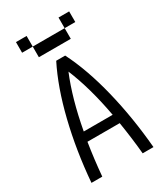

<svg xmlns="http://www.w3.org/2000/svg" viewBox="-201 -894 840 977"><g transform="rotate(-30 219.0 -406.0)"><path d="M313.5 -191.4H124Q109.4 -99.6 100.6 0H37.1Q51.8 -180.7 91.8 -344.2Q131.8 -507.8 192.4 -627.9H245.1Q305.7 -507.8 345.7 -344.7Q385.7 -181.6 401.4 0H337.9Q330.1 -86.9 313.5 -191.4ZM303.7 -246.1Q271.5 -421.9 218.8 -548.8Q166 -421.9 133.8 -246.1ZM62.5 -812.5H125V-750H62.5ZM312.5 -812.5H375V-750H312.5ZM312.5 -750V-687.5H125V-750Z"/></g></svg>

Font: Sudo Light
Style: Regular
Weight: 300
Monospace: yes
Designer: Jens Kutilek
Foundry: Jens Kutilek
Version: Version 0.040